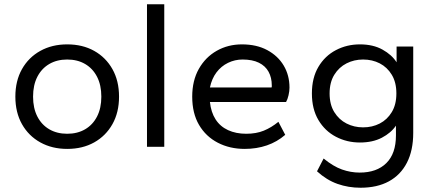

<svg xmlns="http://www.w3.org/2000/svg" viewBox="-20 -688 2036 900"><path d="M295 10Q224 10 169 -20.5Q114 -51 83 -106Q52 -161 52 -235Q52 -309 83 -364Q114 -419 169 -449.5Q224 -480 295 -480Q367 -480 421.5 -449.5Q476 -419 507 -364Q538 -309 538 -235Q538 -161 507 -106Q476 -51 421.5 -20.5Q367 10 295 10ZM295 -61Q343 -61 379 -82Q415 -103 435 -142Q455 -181 455 -235Q455 -289 435 -328Q415 -367 379 -388Q343 -409 295 -409Q247 -409 211 -388Q175 -367 155 -328Q135 -289 135 -235Q135 -181 155 -142Q175 -103 211 -82Q247 -61 295 -61Z M669 0V-668H750V0Z M1127 10Q1057 10 1001 -19Q945 -48 913 -102.5Q881 -157 881 -235Q881 -310 912 -365Q943 -420 996 -450Q1049 -480 1114 -480Q1183 -480 1233 -453Q1283 -426 1310 -380.5Q1337 -335 1337 -277Q1337 -261 1332.5 -241.5Q1328 -222 1321 -210H964Q969 -162 990.5 -128.5Q1012 -95 1049 -78Q1086 -61 1134 -61Q1181 -61 1216.5 -75.5Q1252 -90 1285 -117L1317 -56Q1279 -23 1231 -6.5Q1183 10 1127 10ZM964 -278H1253Q1254 -280 1254 -282Q1254 -284 1254 -288Q1254 -324 1239 -351.5Q1224 -379 1193.5 -394Q1163 -409 1117 -409Q1081 -409 1049 -393.5Q1017 -378 995 -349Q973 -320 964 -278Z M1670 192Q1613 192 1562 174Q1511 156 1466 115L1497 55Q1542 92 1583 106.5Q1624 121 1666 121Q1746 121 1791 76.5Q1836 32 1836 -53V-99Q1813 -65 1770 -42.5Q1727 -20 1667 -20Q1606 -20 1554.5 -47Q1503 -74 1472.5 -125.5Q1442 -177 1442 -250Q1442 -323 1472.5 -374.5Q1503 -426 1554.5 -453Q1606 -480 1667 -480Q1729 -480 1773 -455.5Q1817 -431 1839 -396V-470H1917V-65Q1917 17 1887.5 74.5Q1858 132 1803 162Q1748 192 1670 192ZM1682 -91Q1725 -91 1760 -109Q1795 -127 1816.5 -162.5Q1838 -198 1838 -250Q1838 -302 1816.5 -337.5Q1795 -373 1760 -391Q1725 -409 1682 -409Q1640 -409 1604.5 -391Q1569 -373 1547 -337.5Q1525 -302 1525 -250Q1525 -198 1547 -162.5Q1569 -127 1604.5 -109Q1640 -91 1682 -91Z"/></svg>

Font: Gantari
Style: Regular
Weight: 400
Designer: Anugrah Pasau
Foundry: Lafontype
Version: Version 1.000; ttfautohint (v1.8.3)